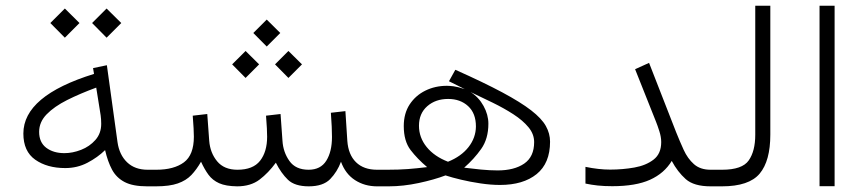

<svg xmlns="http://www.w3.org/2000/svg" viewBox="-20 -658 3054 678"><path d="M305.2 -576.7 356.4 -627.9 408.2 -576.7 356.4 -524.9ZM157.7 -576.7 209 -627.9 260.7 -576.7 209 -524.9ZM62.5 -186.5Q62.5 -319.8 312 -397L308.6 -417.5L357.4 -427.7L395 -155.8Q401.4 -111.3 428.7 -85Q456.1 -58.6 501.5 -58.6H516.6V0H499.5Q449.2 0 420.2 -15.1Q391.1 -30.3 375.7 -58.8Q360.4 -87.4 351.1 -127.9Q324.7 -102.1 288.8 -83.3Q252.9 -64.5 210.4 -64.5Q146.5 -64.5 104.5 -94Q62.5 -123.5 62.5 -186.5ZM319.8 -348.6Q262.7 -327.6 217 -304.7Q171.4 -281.7 144.8 -254.4Q118.2 -227.1 118.2 -192.4Q118.2 -155.3 143.3 -136.2Q168.5 -117.2 207.5 -117.2Q236.3 -117.2 266.4 -128.9Q296.4 -140.6 316.9 -163.8Q337.4 -187 337.4 -220.7Q337.4 -236.8 335.4 -251Z M874.5 -541.5 921.9 -588.9 969.7 -541.5 921.9 -493.7ZM951.2 -430.7 998.5 -478 1046.4 -430.7 998.5 -382.8ZM799.8 -430.7 847.2 -478 895 -430.7 847.2 -382.8ZM1069.8 -58.6Q1112.3 -58.6 1132.3 -90.6Q1152.3 -122.6 1152.3 -174.3Q1152.3 -189.5 1151.4 -210.9Q1150.4 -232.4 1148.4 -259.8L1199.7 -265.6L1206.5 -160.6Q1210 -111.8 1237.1 -85.2Q1264.2 -58.6 1311.5 -58.6H1326.2V0H1311.5Q1267.6 0 1233.6 -22Q1199.7 -43.9 1184.1 -86.9Q1170.9 -51.3 1146 -25.6Q1121.1 0 1070.3 0Q1021 0 996.8 -23.2Q972.7 -46.4 954.1 -83.5Q927.7 -47.4 896.5 -23.7Q865.2 0 817.4 0Q777.3 -0.5 753.9 -11Q730.5 -21.5 716.3 -40.8Q702.1 -60.1 689.9 -86.9Q674.3 -59.6 655.8 -40Q637.2 -20.5 607.9 -10.3Q578.6 0 530.8 0H497.1V-58.6H531.7Q594.2 -58.6 629.4 -84.7Q664.6 -110.8 664.6 -175.3Q664.6 -186.5 663.6 -205.3Q662.6 -224.1 660.6 -249.5L711.9 -255.4L718.8 -160.6Q722.2 -118.2 746.8 -88.4Q771.5 -58.6 818.4 -58.6Q873.5 -58.6 898.4 -90.3Q923.3 -122.1 923.3 -175.3Q923.3 -186.5 922.4 -205.1Q921.4 -223.6 919.4 -249.5L970.7 -255.4L977.5 -160.6Q980 -120.6 1002 -89.6Q1023.9 -58.6 1069.8 -58.6Z M1587.9 -411.6Q1688.5 -366.7 1753.7 -331.8Q1818.8 -296.9 1855.7 -268.3Q1892.6 -239.7 1907.5 -213.1Q1922.4 -186.5 1922.4 -157.7Q1922.4 -81.5 1875 -43.2Q1827.6 -4.9 1745.6 -4.9Q1713.4 -4.9 1677.2 -10.3Q1641.1 -15.6 1608.4 -23.4Q1575.7 -31.2 1553.2 -38.6Q1513.2 -23.4 1458.5 -11.7Q1403.8 0 1353 0H1306.6V-58.6H1347.2Q1388.2 -58.6 1420.4 -61Q1452.6 -63.5 1488.3 -67.9Q1454.1 -96.7 1429.9 -128.2Q1405.8 -159.7 1405.8 -212.9Q1405.8 -257.3 1426.5 -289.1Q1447.3 -320.8 1481.9 -337.9Q1516.6 -355 1558.1 -355Q1567.9 -355 1581.8 -353.3Q1595.7 -351.6 1621.1 -343.3L1565.4 -371.1ZM1641.6 -333Q1670.4 -314.9 1687.5 -283.9Q1704.6 -252.9 1704.6 -221.2Q1704.6 -168 1679.2 -132.1Q1653.8 -96.2 1619.1 -65.9Q1645.5 -62.5 1677.7 -59.3Q1710 -56.2 1737.3 -56.2Q1795.9 -56.2 1831.1 -80.3Q1866.2 -104.5 1866.2 -156.2Q1866.2 -184.6 1846.2 -208.7Q1826.2 -232.9 1793 -254.4Q1759.8 -275.9 1720.2 -295.2Q1680.7 -314.5 1641.6 -333ZM1562 -86.9Q1608.4 -105.5 1634.3 -138.4Q1660.2 -171.4 1660.6 -211.4Q1660.6 -257.8 1633.1 -283.2Q1605.5 -308.6 1562.5 -308.6Q1518.1 -308.6 1488.8 -283Q1459.5 -257.3 1459.5 -213.9Q1459.5 -172.4 1486.6 -138.9Q1513.7 -105.5 1562 -86.9Z M2047.4 -68.8Q2094.2 -59.1 2134.8 -59.1Q2178.7 -59.1 2220 -66.4Q2261.2 -73.7 2288.1 -94.5Q2314.9 -115.2 2314.9 -156.2Q2314.9 -174.3 2308.3 -194.8Q2301.8 -215.3 2296.4 -228.5L2222.7 -413.6L2272 -436L2367.7 -190.9Q2380.4 -159.2 2394.3 -128.7Q2408.2 -98.1 2430.4 -78.4Q2452.6 -58.6 2489.3 -58.6H2509.8V0H2489.3Q2430.2 0 2401.4 -25.6Q2372.6 -51.3 2352.1 -89.8Q2325.7 -45.9 2275.4 -23.2Q2225.1 -0.5 2142.1 -0.5Q2113.8 -0.5 2090.8 -2.9Q2067.9 -5.4 2047.4 -9.8Z M2490.2 0V-58.6H2529.8Q2601.1 -58.6 2624 -91.6Q2647 -124.5 2647 -182.1V-637.7H2700.2V-182.6Q2700.2 -89.8 2662.6 -44.9Q2625 0 2529.3 0Z M2874 -637.7H2927.2V-0.5H2874Z"/></svg>

Font: Vazir Thin WOL
Style: Thin-WOL
Weight: 100
Designer: Saber Rastikerdar
Foundry: Saber Rastikerdar
Version: Version 30.0.0